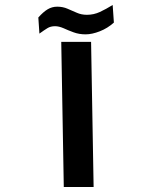

<svg xmlns="http://www.w3.org/2000/svg" viewBox="-20 -753 626 773"><path d="M236.8 0 226.6 -584.5H346.7L356.9 0ZM324.7 -614.7Q298.3 -614.7 275.9 -623Q253.4 -631.3 235.4 -639.6Q216.8 -647.5 201.7 -647.5Q183.6 -647.5 170.9 -639.6Q158.2 -631.8 138.7 -617.7L134.3 -682.6Q154.3 -705.1 171.9 -715.6Q189.5 -726.1 210.4 -726.1Q232.9 -726.1 251.5 -718Q270 -710 289.1 -701.7Q307.6 -693.4 330.1 -693.4Q357.4 -693.4 382.1 -704.8Q406.7 -716.3 433.6 -732.9L438.5 -662.1Q413.1 -639.2 381.8 -627Q350.6 -614.7 324.7 -614.7Z"/></svg>

Font: CaskaydiaCove NFP SemiBold
Style: Regular
Weight: 600
Designer: Aaron Bell
Foundry: Saja Typeworks
Version: Version 2111.001; VTT 6.35;Nerd Fonts 3.1.1